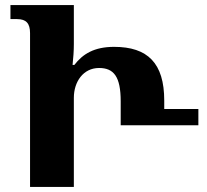

<svg xmlns="http://www.w3.org/2000/svg" viewBox="-20 -734 811 754"><path d="M98 0H270V-350C270 -413 307 -467 369 -467C427 -467 454 -433 454 -336V-242H759V-306H625V-339C625 -486 560 -550 428 -550C350 -550 305 -522 272 -479H265C268 -507 270 -534 270 -561V-714H21V-659H47C83 -659 98 -642 98 -604Z"/></svg>

Font: Noto Serif Georgian SemiCondensed ExtraBold
Style: Regular
Weight: 800
Width: 4
Designer: Monotype Design Team, Akaki Razmadze
Foundry: Google LLC
Version: Version 2.003